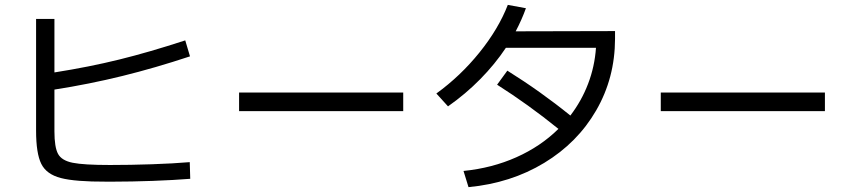

<svg xmlns="http://www.w3.org/2000/svg" viewBox="-20 -771 3497 787"><path d="M127.9 -235.4V-693.4H203.1V-474.1Q345.7 -496.6 468.5 -526.9Q591.3 -557.1 739.3 -605.5L758.8 -540Q616.2 -492.7 481.4 -459.5Q346.7 -426.3 203.1 -403.8V-232.4Q203.1 -167.5 218 -140.1Q232.9 -112.8 278.1 -103.8Q323.2 -94.7 430.7 -94.7Q514.6 -94.7 602.3 -97.7Q689.9 -100.6 757.8 -106.4L759.8 -38.1Q691.9 -32.7 605.2 -29.5Q518.6 -26.4 443.4 -26.4H416Q288.1 -25.9 229.2 -41.3Q170.4 -56.6 149.2 -99.4Q127.9 -142.1 127.9 -235.4Z M960 -391.6H1632.8V-315.4H960Z M2269 -242.7Q2146 -342.3 2017.6 -423.8L2059.6 -481.4Q2196.3 -396 2317.9 -297.4Q2363.8 -357.4 2390.6 -427.7Q2417.5 -498 2422.9 -575.2H2053.7Q2008.8 -507.8 1948.7 -446.8Q1888.7 -385.7 1816.4 -335L1768.6 -387.7Q1867.7 -459.5 1945.6 -556.2Q2023.4 -652.8 2061.5 -751L2135.7 -737.3Q2119.6 -691.9 2093.8 -642.6L2501 -643.6V-611.3Q2500.5 -451.2 2423.8 -318.6Q2347.2 -186 2210.7 -103.3Q2074.2 -20.5 1900.4 -3.9L1879.9 -70.3Q1997.1 -82 2096.7 -126.5Q2196.3 -170.9 2269 -242.7Z M2688.5 -391.6H3361.3V-315.4H2688.5Z"/></svg>

Font: Pretendard GOV
Style: Regular
Weight: 400
Designer: Base glyphs from Inter by Rasmus Andersson; Hangeul glyphs from Noto Sans CJK(Source Han Sans) by Jang Soo-young and Kan
Foundry: Kil Hyung-jin
Version: Version 1.309